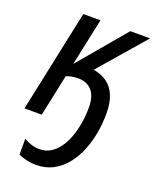

<svg xmlns="http://www.w3.org/2000/svg" viewBox="-145 -622 768 949"><g transform="rotate(20 239.0 -147.5)"><path d="M160.6 243.2Q134.8 243.2 110.8 237.5Q86.9 231.9 67.9 222.7V139.2Q85.9 150.4 106.7 157.2Q127.4 164.1 150.9 164.1Q182.6 164.1 208 148.7Q233.4 133.3 252.7 106.4Q272 79.6 284.7 44.2Q297.4 8.8 304 -31.2Q310.5 -71.3 310.5 -112.3Q310.5 -171.9 284.4 -201.2Q258.3 -230.5 212.4 -230.5Q194.8 -230.5 179 -227.5Q163.1 -224.6 149.9 -219.2L103.5 0H12.7L126.5 -537.6H216.8L164.1 -289.1L374 -537.6H478L269 -296.4Q309.1 -290 339.1 -269.3Q369.1 -248.5 385.7 -210.4Q402.3 -172.4 402.3 -114.3Q402.3 -63 393.3 -11.7Q384.3 39.6 365.2 85.4Q346.2 131.3 317.4 166.7Q288.6 202.1 249.5 222.7Q210.4 243.2 160.6 243.2Z"/></g></svg>

Font: Open Sans SemiCondensed Medium
Style: Italic
Weight: 500
Width: 4
Italic angle: -12°
Designer: Monotype Design Team
Foundry: Monotype Imaging Inc.
Version: Version 3.000